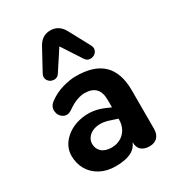

<svg xmlns="http://www.w3.org/2000/svg" viewBox="-188 -886 913 1005"><g transform="rotate(-30 268.0 -383.0)"><path d="M40.7 -151.6Q40.7 -206.4 82.7 -246.9Q124.7 -287.4 189.8 -297.9Q254.9 -308.4 318.7 -281L367.2 -260.1L367.2 -193.3L316.2 -210Q271.1 -226.7 236.9 -221.6Q202.7 -216.5 184.1 -196.9Q165.5 -177.4 165.5 -153.3Q165.5 -122.3 186.6 -103.8Q207.7 -85.2 246 -85.2Q275.5 -85.2 299.6 -98.5Q323.6 -111.8 337.5 -136.5Q351.4 -161.3 351.4 -192.4V-312Q351.4 -357.9 329.3 -380.7Q307.3 -403.4 262.1 -403.4Q242.7 -403.4 216.3 -394Q189.9 -384.5 159.3 -362.9Q130.5 -342.9 106.3 -357.2Q82 -371.6 79.9 -401.1Q77.8 -430.7 106.3 -450.3Q143.1 -477.3 187 -489.9Q230.9 -502.6 265.3 -502.8Q376.2 -503.8 431 -451.3Q485.7 -398.8 485.7 -291.9V-59.4Q485.7 -28.1 468.9 -9.9Q452.1 8.4 420.4 8.4Q389.3 8.4 371.4 -7.3Q353.6 -23 353.6 -53.3V-84.6L361 -80.3Q351 -31 314.9 -10.3Q278.8 10.4 215.3 10.4Q162.6 10.4 122.7 -11.1Q82.8 -32.6 61.7 -69.7Q40.7 -106.8 40.7 -151.6ZM350.1 -561.6 272.2 -680.9 194.2 -561.6Q181.6 -541.8 159.6 -543.5Q137.5 -545.2 125.9 -562.9Q114.3 -580.7 126.3 -602.7L193.8 -726.5Q220.8 -777.3 272.2 -777.3Q324.3 -777.3 351.4 -726.5L418.1 -602.7Q430.1 -580.7 418.5 -562.9Q406.8 -545.2 384.8 -543.5Q362.7 -541.8 350.1 -561.6Z"/></g></svg>

Font: SN Pro Thin
Style: Regular
Weight: 200
Designer: Tobias Whetton
Foundry: Supernotes
Version: Version 1.003;Glyphs 3.3 (3324)